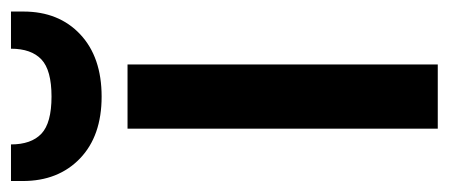

<svg xmlns="http://www.w3.org/2000/svg" viewBox="-266 -550 798 341"><g transform="rotate(-90 132.5 -379.0)"><path d="M189 -551V0H75V-551ZM132 -597Q62 -597 22 -635.5Q-18 -674 -18 -737V-758H47Q47 -722 66 -704Q85 -686 132 -686Q179 -686 198 -704Q217 -722 217 -758H283V-736Q283 -673 242.5 -635Q202 -597 132 -597Z"/></g></svg>

Font: Poppins Medium A&M
Style: Regular
Weight: 500
Designer: Ninad Kale (Devanagari), Jonny Pinhorn (Latin)
Foundry: Indian Type Foundry
Version: 4.004